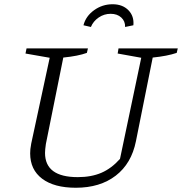

<svg xmlns="http://www.w3.org/2000/svg" viewBox="-20 -875 857 904"><path d="M337 9Q235 9 178.5 -33.5Q122 -76 122 -153Q122 -162 123 -173Q124 -184 127 -199L214 -603L100 -623L105 -647H394L389 -626Q348 -611 278 -604L196 -197Q194 -183 193 -173Q192 -163 192 -155Q192 -41 346 -41Q410 -41 457.5 -61.5Q505 -82 545 -127L645 -603L534 -623L538 -647H817L812 -626Q768 -611 699 -604L620 -210Q599 -105 525 -48Q451 9 337 9ZM510 -855Q557 -855 584.5 -827Q612 -799 608 -756L569 -748Q570 -775 551 -792.5Q532 -810 501 -810Q470 -810 444.5 -792.5Q419 -775 408 -748L373 -756Q384 -799 423 -827Q462 -855 510 -855Z"/></svg>

Font: Piazzolla Light
Style: Italic
Weight: 300
Italic angle: -11.3°
Designer: Juan Pablo del Peral
Foundry: Huerta Tipografica
Version: Version 1.330